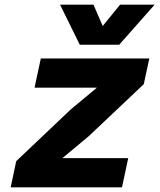

<svg xmlns="http://www.w3.org/2000/svg" viewBox="-20 -808 690 828"><path d="M26 0 50 -113 285 -336 398 -430H247H129L156 -556H624L600 -445L362 -220L249 -126H400H533L506 0ZM239 -788H383L423 -696L498 -788H647L494 -615H324Z"/></svg>

Font: Azeret Mono Thin
Style: Bold Italic
Weight: 700
Italic angle: -12°
Version: Version 1.002